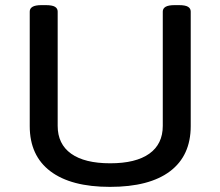

<svg xmlns="http://www.w3.org/2000/svg" viewBox="-20 -722 860 749"><path d="M409 7Q257 7 176.5 -54Q96 -115 96 -230V-677Q96 -689 107 -695.5Q118 -702 142 -702H158Q184 -702 194.5 -695.5Q205 -689 205 -677V-231Q205 -160 257.5 -122.5Q310 -85 410 -85Q510 -85 562.5 -122.5Q615 -160 615 -231V-677Q615 -689 626 -695.5Q637 -702 662 -702H678Q703 -702 713.5 -695.5Q724 -689 724 -677V-230Q724 -115 643.5 -54Q563 7 409 7Z"/></svg>

Font: Asap Expanded Medium
Style: Regular
Weight: 500
Width: 7
Designer: Pablo Cosgaya
Foundry: Omnibus-Type
Version: Version 3.001